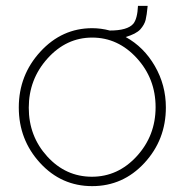

<svg xmlns="http://www.w3.org/2000/svg" viewBox="-20 -624 629 654"><path d="M408 -498Q470 -464 507.5 -399Q545 -334 545 -258Q545 -148 472 -69Q399 10 294 10Q189 10 116.5 -69Q44 -148 44 -258Q44 -368 117.5 -448Q191 -528 294 -528Q324 -528 354 -520Q414 -520 434 -543Q448 -560 450 -604H483Q480 -572 476 -556Q472 -540 458 -524Q443 -508 408 -498ZM141 -91Q204 -22 293 -22Q382 -22 446 -92Q510 -162 510 -259Q510 -356 446 -426Q382 -496 294 -496Q206 -496 142 -425Q78 -354 78 -257Q78 -160 141 -91Z"/></svg>

Font: Raleway-v4020 ExtraLight
Style: Regular
Weight: 275
Designer: Matt McInerney, Pablo Impallari, Rodrigo Fuenzalida
Foundry: Matt McInerney, Pablo Impallari, Rodrigo Fuenzalida
Version: Version 4.020;PS 004.020;hotconv 1.0.88;makeotf.lib2.5.64775